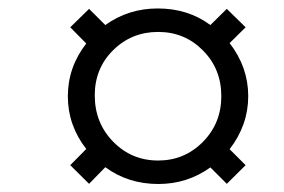

<svg xmlns="http://www.w3.org/2000/svg" viewBox="-20 -558 686 463"><path d="M361.8 -114.3Q289.1 -114.3 233.9 -154.8L194.8 -114.7L149.4 -159.7L188 -198.7Q143.6 -255.9 143.6 -325.7Q143.6 -396 188 -453.1L149.4 -492.2L194.8 -536.6L233.9 -497.6Q289.6 -537.6 360.4 -537.6Q433.6 -537.6 487.3 -497.6L526.9 -536.6L572.3 -492.2L533.7 -454.1Q578.6 -396 578.6 -326.2Q578.6 -256.3 533.7 -198.2L572.3 -159.7L526.9 -114.7L487.3 -154.3Q431.6 -114.3 361.8 -114.3ZM361.3 -170.9Q424.8 -170.9 469.2 -215.8Q513.7 -260.7 513.7 -326.2Q513.7 -391.6 469.5 -436.3Q425.3 -481 361.3 -481Q297.4 -481 252.9 -437Q208.5 -393.1 208.5 -328.1Q208.5 -261.7 252.9 -216.3Q297.4 -170.9 361.3 -170.9Z"/></svg>

Font: Elstob 10pt SemiBold
Style: Italic
Weight: 600
Italic angle: -20°
Designer: Peter S. Baker
Version: Version 1.015